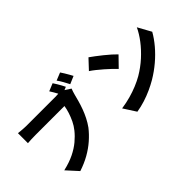

<svg xmlns="http://www.w3.org/2000/svg" viewBox="-65 -1471 2131 2131"><g transform="rotate(-45 1000.0 -405.5)"><path d="M760 -846Q774 -826 788 -802Q802 -778 815 -755Q828 -732 836 -714L745 -676Q735 -697 722.5 -719.5Q710 -742 697 -765Q684 -788 670 -809ZM903 -872Q916 -853 931 -828.5Q946 -804 959.5 -780Q973 -756 982 -739L891 -700Q875 -731 854 -769Q833 -807 812 -835ZM867 -655Q860 -640 854 -618.5Q848 -597 843 -581Q834 -545 821.5 -500Q809 -455 791 -406Q773 -357 748.5 -308.5Q724 -260 693 -217Q647 -158 586.5 -105Q526 -52 451.5 -10Q377 32 288 61L168 -71Q268 -94 340.5 -129.5Q413 -165 466.5 -209.5Q520 -254 560 -304Q593 -345 615.5 -392Q638 -439 653 -486Q668 -533 674 -574Q659 -574 625.5 -574Q592 -574 547.5 -574Q503 -574 454.5 -574Q406 -574 360.5 -574Q315 -574 278 -574Q241 -574 221 -574Q185 -574 150.5 -572.5Q116 -571 96 -569V-726Q112 -724 134.5 -722Q157 -720 181 -718.5Q205 -717 221 -717Q238 -717 267.5 -717Q297 -717 335 -717Q373 -717 414 -717Q455 -717 495.5 -717Q536 -717 571.5 -717Q607 -717 634 -717Q661 -717 673 -717Q689 -717 713 -718.5Q737 -720 758 -725Z M1245 -768Q1271 -750 1306 -723.5Q1341 -697 1378.5 -667Q1416 -637 1449 -607.5Q1482 -578 1504 -555L1391 -439Q1371 -461 1340.5 -490Q1310 -519 1274 -550.5Q1238 -582 1203 -610Q1168 -638 1140 -656ZM1108 -103Q1185 -114 1252.5 -133Q1320 -152 1379 -176.5Q1438 -201 1487 -229Q1575 -281 1647 -346.5Q1719 -412 1773.5 -483.5Q1828 -555 1860 -624L1946 -468Q1907 -399 1849.5 -331Q1792 -263 1720.5 -202.5Q1649 -142 1567 -93Q1516 -63 1457 -36Q1398 -9 1333.5 11.5Q1269 32 1202 43Z"/></g></svg>

Font: Noto Sans JP ExtraBold
Style: Regular
Weight: 800
Designer: Ryoko NISHIZUKA  (kana, bopomofo & ideographs); Paul D. Hunt (Latin, Greek & Cyrillic); Sandoll Communications , Soo-you
Foundry: Adobe
Version: Version 2.004-H2;hotconv 1.0.118;makeotfexe 2.5.65603